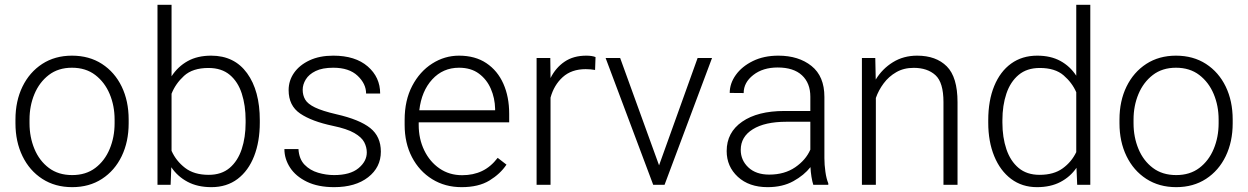

<svg xmlns="http://www.w3.org/2000/svg" viewBox="-20 -770 5201 800"><path d="M44.4 -256.3V-272Q44.4 -349.1 73.7 -409.2Q103 -469.2 156 -503.7Q209 -538.1 279.8 -538.1Q351.6 -538.1 404.8 -503.7Q458 -469.2 487.1 -409.2Q516.1 -349.1 516.1 -272V-256.3Q516.1 -179.7 487.1 -119.4Q458 -59.1 405 -24.7Q352.1 9.8 280.8 9.8Q209.5 9.8 156.2 -24.7Q103 -59.1 73.7 -119.4Q44.4 -179.7 44.4 -256.3ZM103 -272V-256.3Q103 -198.7 123.5 -149.4Q144 -100.1 183.6 -70.3Q223.1 -40.5 280.8 -40.5Q337.9 -40.5 377.2 -70.3Q416.5 -100.1 437 -149.4Q457.5 -198.7 457.5 -256.3V-272Q457.5 -329.1 437 -378.2Q416.5 -427.2 377 -457.5Q337.4 -487.8 279.8 -487.8Q222.7 -487.8 183.3 -457.5Q144 -427.2 123.5 -378.2Q103 -329.1 103 -272Z M1062.5 -269V-258.8Q1062.5 -180.2 1038.8 -119.4Q1015.1 -58.6 970 -24.4Q924.8 9.8 860.8 9.8Q803.2 9.8 761.5 -12.5Q719.7 -34.7 693.8 -73.2L690.9 0H636.2V-750H694.8V-452.1Q721.2 -492.7 762 -515.4Q802.7 -538.1 859.9 -538.1Q956.5 -538.1 1009.5 -465.1Q1062.5 -392.1 1062.5 -269ZM1003.4 -258.8V-269Q1003.4 -330.6 987.5 -379.9Q971.7 -429.2 937.5 -458Q903.3 -486.8 848.6 -486.8Q782.7 -486.8 746.8 -453.9Q710.9 -420.9 694.8 -379.4V-141.6Q713.4 -99.6 751 -70.6Q788.6 -41.5 849.6 -41.5Q902.8 -41.5 936.8 -70.3Q970.7 -99.1 987.1 -148.4Q1003.4 -197.8 1003.4 -258.8Z M1508.3 -134.8Q1508.3 -156.7 1497.6 -177.5Q1486.8 -198.2 1456.3 -215.8Q1425.8 -233.4 1367.2 -245.6Q1278.8 -264.2 1230.7 -296.9Q1182.6 -329.6 1182.6 -394.5Q1182.6 -434.1 1205.3 -466.6Q1228 -499 1269.8 -518.6Q1311.5 -538.1 1368.7 -538.1Q1460.4 -538.1 1512.2 -493.2Q1564 -448.2 1564 -380.4H1505.4Q1505.4 -420.9 1470 -454.3Q1434.6 -487.8 1368.7 -487.8Q1323.2 -487.8 1295.2 -474.1Q1267.1 -460.4 1254.2 -439.2Q1241.2 -418 1241.2 -396Q1241.2 -373 1251.7 -355Q1262.2 -336.9 1292.5 -322.3Q1322.8 -307.6 1381.8 -293.9Q1478 -272 1522.5 -236.6Q1566.9 -201.2 1566.9 -138.2Q1566.9 -72.8 1513.9 -31.5Q1460.9 9.8 1372.1 9.8Q1305.2 9.8 1258.8 -12.7Q1212.4 -35.2 1188.7 -71.5Q1165 -107.9 1165 -148.9H1223.6Q1226.1 -107.4 1249 -83.7Q1272 -60.1 1305.4 -50.3Q1338.9 -40.5 1372.1 -40.5Q1439 -40.5 1473.6 -69.1Q1508.3 -97.7 1508.3 -134.8Z M1903.3 9.8Q1834.5 9.8 1780.8 -23.4Q1727.1 -56.6 1696.5 -115.2Q1666 -173.8 1666 -249.5V-270.5Q1666 -352.1 1697.5 -412.1Q1729 -472.2 1780.8 -505.1Q1832.5 -538.1 1892.6 -538.1Q1960 -538.1 2006.6 -506.8Q2053.2 -475.6 2077.4 -421.1Q2101.6 -366.7 2101.6 -295.9V-260.3H1724.6V-249.5Q1724.6 -191.4 1747.6 -143.8Q1770.5 -96.2 1811.3 -68.1Q1852.1 -40 1905.8 -40Q1952.1 -40 1988.5 -57.4Q2024.9 -74.7 2053.7 -112.3L2090.3 -84Q2064.5 -45.4 2019.3 -17.8Q1974.1 9.8 1903.3 9.8ZM1892.6 -487.8Q1825.7 -487.8 1781 -439.2Q1736.3 -390.6 1727.1 -310.5H2043V-316.9Q2042 -361.3 2025.1 -400.1Q2008.3 -439 1975.3 -463.4Q1942.4 -487.8 1892.6 -487.8Z M2461.4 -532.2 2459.5 -478.5Q2450.2 -480 2440.9 -481Q2431.6 -481.9 2420.4 -481.9Q2361.3 -481.9 2324.7 -448.7Q2288.1 -415.5 2273.9 -363.3V0H2215.8V-528.3H2272.9L2273.9 -444.8Q2295.4 -487.8 2332.3 -512.9Q2369.1 -538.1 2422.9 -538.1Q2446.8 -538.1 2461.4 -532.2Z M2564 -528.3 2726.1 -81.1 2886.7 -528.3H2946.8L2749 0H2701.7L2503.4 -528.3Z M3368.7 0Q3364.3 -13.7 3361.1 -33.4Q3357.9 -53.2 3356.9 -73.7Q3330.6 -40 3285.6 -15.1Q3240.7 9.8 3178.2 9.8Q3101.1 9.8 3054.4 -33.2Q3007.8 -76.2 3007.8 -140.6Q3007.8 -218.3 3072.3 -262.9Q3136.7 -307.6 3248.5 -307.6H3356.4V-367.2Q3356.4 -423.8 3321.5 -456.3Q3286.6 -488.8 3220.2 -488.8Q3158.7 -488.8 3118.7 -457.5Q3078.6 -426.3 3078.6 -382.3L3020.5 -382.8Q3020.5 -422.4 3045.9 -457.8Q3071.3 -493.2 3116.9 -515.6Q3162.6 -538.1 3223.1 -538.1Q3307.6 -538.1 3361.3 -495.1Q3415 -452.1 3415 -366.2V-110.8Q3415 -83.5 3419.2 -54.2Q3423.3 -24.9 3431.2 -6.3V0ZM3185.1 -42.5Q3248.5 -42.5 3293 -72.8Q3337.4 -103 3356.4 -146.5V-262.7H3256.8Q3167 -262.7 3116.7 -231.4Q3066.4 -200.2 3066.4 -145.5Q3066.4 -102.5 3098.1 -72.5Q3129.9 -42.5 3185.1 -42.5Z M3787.1 -487.3Q3745.6 -487.3 3714.4 -469.2Q3683.1 -451.2 3661.9 -422.6Q3640.6 -394 3629.4 -361.8V0H3571.3V-528.3H3627L3628.9 -438.5Q3656.2 -483.4 3700.4 -510.7Q3744.6 -538.1 3801.3 -538.1Q3880.4 -538.1 3925 -493.4Q3969.7 -448.7 3969.7 -344.2V0H3911.1V-344.7Q3911.1 -426.3 3877.7 -456.8Q3844.2 -487.3 3787.1 -487.3Z M4097.7 -258.8V-269Q4097.7 -351.1 4122.6 -411.6Q4147.5 -472.2 4193.1 -505.1Q4238.8 -538.1 4301.8 -538.1Q4357.9 -538.1 4398.2 -516.1Q4438.5 -494.1 4464.4 -454.6V-750H4522.9V0H4468.3L4465.3 -70.8Q4439.5 -33.2 4398.4 -11.7Q4357.4 9.8 4300.8 9.8Q4238.8 9.8 4193.1 -24.4Q4147.5 -58.6 4122.6 -119.4Q4097.7 -180.2 4097.7 -258.8ZM4156.7 -269V-258.8Q4156.7 -197.8 4173.3 -148.4Q4189.9 -99.1 4224.1 -70.3Q4258.3 -41.5 4311.5 -41.5Q4370.6 -41.5 4407.7 -68.4Q4444.8 -95.2 4464.4 -136.2V-385.7Q4447.3 -425.3 4411.6 -456.1Q4376 -486.8 4312.5 -486.8Q4258.8 -486.8 4224.4 -458Q4189.9 -429.2 4173.3 -379.9Q4156.7 -330.6 4156.7 -269Z M4644.5 -256.3V-272Q4644.5 -349.1 4673.8 -409.2Q4703.1 -469.2 4756.1 -503.7Q4809.1 -538.1 4879.9 -538.1Q4951.7 -538.1 5004.9 -503.7Q5058.1 -469.2 5087.2 -409.2Q5116.2 -349.1 5116.2 -272V-256.3Q5116.2 -179.7 5087.2 -119.4Q5058.1 -59.1 5005.1 -24.7Q4952.1 9.8 4880.9 9.8Q4809.6 9.8 4756.3 -24.7Q4703.1 -59.1 4673.8 -119.4Q4644.5 -179.7 4644.5 -256.3ZM4703.1 -272V-256.3Q4703.1 -198.7 4723.6 -149.4Q4744.1 -100.1 4783.7 -70.3Q4823.2 -40.5 4880.9 -40.5Q4938 -40.5 4977.3 -70.3Q5016.6 -100.1 5037.1 -149.4Q5057.6 -198.7 5057.6 -256.3V-272Q5057.6 -329.1 5037.1 -378.2Q5016.6 -427.2 4977.1 -457.5Q4937.5 -487.8 4879.9 -487.8Q4822.8 -487.8 4783.4 -457.5Q4744.1 -427.2 4723.6 -378.2Q4703.1 -329.1 4703.1 -272Z"/></svg>

Font: Vazirmatn FD ExtraLight
Style: Regular
Weight: 200
Designer: Saber Rastikerdar
Foundry: Saber Rastikerdar
Version: Version 33.003